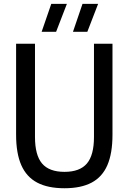

<svg xmlns="http://www.w3.org/2000/svg" viewBox="-20 -967 666 996"><path d="M63.5 -268V-740H161.5V-256.5Q161.5 -162 198.2 -118.8Q235 -75.5 314.5 -75.5Q394 -75.5 430.8 -118.8Q467.5 -162 467.5 -256.5V-740H563.5V-268Q563.5 -171.5 537 -110.2Q510.5 -49 455.5 -19.8Q400.5 9.5 314.5 9.5Q228 9.5 172.8 -19.8Q117.5 -49 90.5 -110.2Q63.5 -171.5 63.5 -268ZM196 -802 246 -947H327L271 -802ZM358.5 -802 408 -947H489L433 -802Z"/></svg>

Font: Encode Sans Condensed Medium
Style: Regular
Weight: 500
Width: 3
Designer: Multiple Designers
Foundry: Impallari Type
Version: Version 2.000